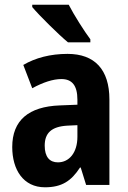

<svg xmlns="http://www.w3.org/2000/svg" viewBox="-20 -786 544 816"><path d="M272 -766H117V-756C147 -720 229 -639 269 -606H364V-619C339 -652 294 -723 272 -766ZM267 -557C194 -557 130 -540 79 -510L117 -411C163 -436 205 -450 241 -450C286 -450 309 -423 309 -362V-341L234 -338C102 -333 32 -275 32 -161C32 -65 79 10 171 10C243 10 283 -17 320 -74H323L346 0H445V-363C445 -491 382 -557 267 -557ZM266 -252 309 -254V-205C309 -137 274 -96 226 -96C191 -96 170 -119 170 -167C170 -220 198 -248 266 -252Z"/></svg>

Font: Noto Sans Lao Looped Condensed
Style: Bold
Weight: 700
Width: 3
Designer: Mark Frömberg, Ben Mitchell
Foundry: The Fontpad Ltd
Version: Version 1.002